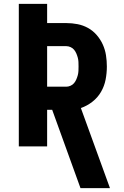

<svg xmlns="http://www.w3.org/2000/svg" viewBox="-20 -755 640 990"><path d="M395 215 249 -189H223V0H77V-735H223V-636H322Q351 -636 379.5 -630.5Q408 -625 433.5 -611Q459 -597 478.5 -574.5Q498 -552 510 -525.5Q522 -499 526.5 -470Q531 -441 531 -412Q531 -378 524.5 -344.5Q518 -311 501 -281.5Q484 -252 456.5 -230.5Q429 -209 397 -198L547 215ZM322 -308Q333 -308 344 -313Q355 -318 362 -326.5Q369 -335 373.5 -345.5Q378 -356 381 -367Q384 -378 384.5 -389.5Q385 -401 385 -412Q385 -424 384.5 -435.5Q384 -447 381 -458Q378 -469 373.5 -479.5Q369 -490 362 -498.5Q355 -507 344 -512Q333 -517 322 -517H223V-308Z"/></svg>

Font: Iosevka Aile Heavy
Style: Regular
Weight: 900
Designer: Belleve Invis
Foundry: Belleve Invis
Version: Version 31.1.0; ttfautohint (v1.8.4)